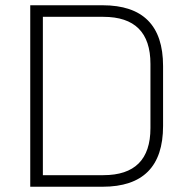

<svg xmlns="http://www.w3.org/2000/svg" viewBox="-20 -710 715 730"><path d="M95 0V-690H370Q600 -690 600 -459V-231Q600 0 370 0ZM143 -44H373Q552 -44 552 -223V-467Q552 -646 373 -646H143Z"/></svg>

Font: Oxanium ExtraLight ExtraLight
Style: Regular
Weight: 250
Version: Version 2.000